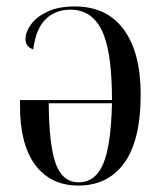

<svg xmlns="http://www.w3.org/2000/svg" viewBox="-20 -565 502 595"><path d="M223 10Q137 10 89.5 -53.5Q42 -117 42 -235V-255H327Q327 -407 295.5 -471Q264 -535 199 -535Q151 -535 121 -505Q91 -475 83 -412Q59 -420 59 -444Q59 -465 75.5 -488.5Q92 -512 126 -528.5Q160 -545 212 -545Q311 -545 363.5 -473.5Q416 -402 416 -272Q416 -131 365.5 -60.5Q315 10 223 10ZM224 0Q275 0 299.5 -56.5Q324 -113 327 -245H131Q132 -114 153 -57Q174 0 224 0Z"/></svg>

Font: Noto Serif Display Condensed
Style: Regular
Weight: 400
Width: 3
Designer: Monotype Design Team
Foundry: Monotype Imaging Inc.
Version: Version 2.009